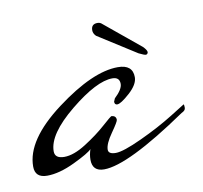

<svg xmlns="http://www.w3.org/2000/svg" viewBox="-64 -353 445 420"><g transform="rotate(-10 158.5 -143.0)"><path d="M189 -119Q183 -119 183 -126L186 -133Q204 -150 204 -162Q204 -177 188 -177Q153 -177 93.5 -128.5Q34 -80 34 -42Q34 -26 55 -26Q76 -26 103.5 -43.5Q131 -61 150.5 -78.5Q170 -96 172 -96Q182 -95 182 -86Q182 -82 166.5 -60Q151 -38 151 -25Q151 -15 167.5 -15Q184 -15 226 -34.5Q268 -54 300 -74L332 -94Q333 -92 333 -86Q333 -80 324 -76Q189 16 136 16Q110 16 110 -10Q110 -21 114 -33Q107 -25 72.5 -8.5Q38 8 11 8Q-16 8 -16 -17Q-16 -76 66 -137.5Q148 -199 204 -199Q237 -199 237 -171Q237 -155 217 -137Q197 -119 189 -119ZM270 -215Q266 -215 254 -221L169 -275Q163 -281 163 -288Q163 -302 177 -302Q183 -302 187 -298L266 -233Q280 -219 270 -215Z"/></g></svg>

Font: Mr De Haviland
Style: Regular
Weight: 400
Designer: Alejandro Paul
Foundry: Alejandro Paul
Version: Version 1.000